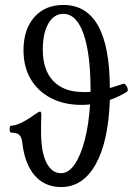

<svg xmlns="http://www.w3.org/2000/svg" viewBox="-20 -745 543 776"><path d="M227 11Q161 11 120.5 -35.5Q80 -82 70 -168Q68 -190 58 -199.5Q48 -209 25 -209Q21 -209 19.5 -216Q18 -223 19.5 -230Q21 -237 25 -237Q42 -237 67.5 -249.5Q93 -262 120 -282Q137 -294 142 -294Q147 -294 147 -280Q146 -262 146 -243Q146 -224 146 -205Q147 -127 168.5 -86Q190 -45 227 -45Q257 -45 281.5 -80.5Q306 -116 322.5 -179Q339 -242 344 -323Q336 -322 327 -321.5Q318 -321 310 -321Q239 -321 186 -348.5Q133 -376 104 -425.5Q75 -475 75 -542Q75 -626 118.5 -675.5Q162 -725 236 -725Q423 -725 424 -389Q438 -393 451 -397.5Q464 -402 477 -406Q483 -408 488.5 -401.5Q494 -395 496 -386.5Q498 -378 493 -374Q477 -364 459 -355.5Q441 -347 424 -341Q418 -172 366.5 -80.5Q315 11 227 11ZM317 -373Q324 -373 331.5 -373Q339 -373 346 -374V-379Q346 -528 317.5 -608.5Q289 -689 236 -689Q198 -689 175.5 -650Q153 -611 153 -544Q153 -462 195.5 -417.5Q238 -373 317 -373Z"/></svg>

Font: Junicode
Style: Regular
Weight: 400
Designer: Peter S. Baker
Version: Version 2.100; ttfautohint (v1.8.4)